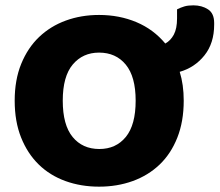

<svg xmlns="http://www.w3.org/2000/svg" viewBox="-20 -681 822 719"><path d="M668 -304Q668 -226 644 -165.5Q620 -105 577.5 -64.5Q535 -24 477 -3Q419 18 351 18Q283 18 225 -3Q167 -24 125 -65Q83 -106 59 -166Q35 -226 35 -304Q35 -382 59.5 -442Q84 -502 126.5 -542.5Q169 -583 226.5 -604Q284 -625 351 -625Q427 -625 491 -598Q555 -571 599 -518Q619 -529 631 -551.5Q643 -574 643 -612V-646Q657 -653 670.5 -657Q684 -661 704 -661Q736 -661 759 -646Q782 -631 782 -595V-589Q782 -519 745.5 -473.5Q709 -428 653 -412Q668 -364 668 -304ZM488 -304Q488 -394 451 -439Q414 -484 351 -484Q290 -484 252.5 -439.5Q215 -395 215 -304Q215 -213 252 -168Q289 -123 352 -123Q414 -123 451 -168Q488 -213 488 -304Z"/></svg>

Font: Baloo Bhaina 2 ExtraBold
Style: Regular
Weight: 800
Designer: Yesha Goshar, Manish Minz, Shuchita Grover and Ek Type
Foundry: Ek Type
Version: Version 1.640;hotconv 1.0.111;makeotfexe 2.5.65597; ttfautoh